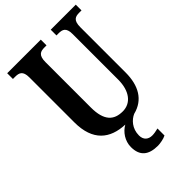

<svg xmlns="http://www.w3.org/2000/svg" viewBox="-277 -817 1160 1160"><g transform="rotate(-45 303.5 -237.0)"><path d="M356 240C373 240 409 234 427 224V164C407 169 390 172 375 172C343 172 318 154 318 115C318 55 356 17 390 2C487 -22 530 -101 530 -211V-598C530 -657 554 -665 588 -665H607V-714H393V-665H411C444 -665 468 -657 468 -602V-213C468 -114 421 -57 352 -57C278 -57 232 -96 232 -210V-598C232 -657 257 -665 290 -665H308V-714H21V-665H40C73 -665 98 -657 98 -602V-217C98 -59 182 5 306 10C266 32 234 78 234 130C234 206 276 240 356 240Z"/></g></svg>

Font: Noto Serif Bengali ExtraCondensed
Style: Bold
Weight: 700
Width: 2
Designer: Juan Bruce, Universal Thirst, Indian Type Foundry and the Monotype Design Team.
Foundry: Monotype Imaging Inc.
Version: Version 2.003